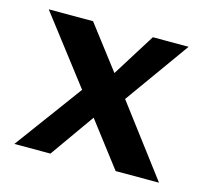

<svg xmlns="http://www.w3.org/2000/svg" viewBox="-71 -505 634 586"><g transform="rotate(15 246.0 -212.0)"><path d="M477 0H340L233 -140L134 0H20L177 -213L15 -424H155L259 -288L344 -424H457L311 -220Z"/></g></svg>

Font: Reem Kufi Medium
Style: Regular
Weight: 500
Designer: Khaled Hosny
Version: Version 1.001